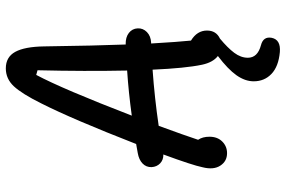

<svg xmlns="http://www.w3.org/2000/svg" viewBox="-181 -598 982 660"><g transform="rotate(-90 310.0 -268.0)"><path d="M113.5 21.5Q85.5 21.5 70.5 -1.8Q55.5 -25 65 -62.5Q72 -97 109 -197.5Q90.5 -197 78.5 -208.5Q66.5 -220 65.5 -238Q65 -256.5 78 -269Q91 -281.5 114 -285.5Q133 -289 145 -291Q230 -509 284.5 -617Q317.5 -683.5 343.2 -711.2Q369 -739 405 -739Q444 -739 461.8 -706.5Q479.5 -674 480.5 -607.5Q483 -429.5 487 -327H487.5Q512 -327.5 526.8 -316Q541.5 -304.5 542.5 -286Q543.5 -267.5 529.8 -254Q516 -240.5 493 -239.5H490.5Q496 -145.5 500.5 -102.5Q535 -81.5 535 -47.5Q535 -16 507.5 -3Q475.5 23.5 458.5 46.2Q441.5 69 441.5 93Q441.5 126.5 484.5 138Q515.5 146 510 175Q503.5 206.5 461 203Q411.5 198.5 386 174.2Q360.5 150 360.5 113Q360.5 83.5 381.2 54Q402 24.5 447.5 -10Q425.5 -27 417.5 -64.5Q405.5 -121.5 400.5 -234.5Q302.5 -227.5 207.5 -213.5Q175 -125 159.5 -78Q170 -62.5 170 -39Q170 -11.5 153.5 5Q137 21.5 113.5 21.5ZM242.5 -306Q322 -317 397.5 -322Q394.5 -466 398.5 -630L382.5 -634.5Q334.5 -544.5 242.5 -306Z"/></g></svg>

Font: Monaspace Radon
Style: Regular
Weight: 400
Designer: Riley Cran & the Lettermatic Team
Foundry: Lettermatic
Version: Version 1.000 (Monaspace Radon)